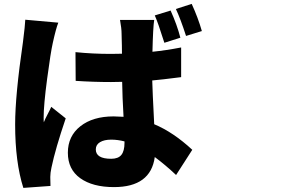

<svg xmlns="http://www.w3.org/2000/svg" viewBox="-20 -875 1540 960"><path d="M989.3 -719.7 910.2 -695.3Q882.8 -780.3 859.4 -830.1L938.5 -855.5Q970.7 -785.2 989.3 -719.7ZM881.8 -686.5 801.8 -661.1Q769.5 -763.7 753.9 -797.9L833 -822.3Q865.2 -751 881.8 -686.5ZM106.4 -776.4 271.5 -761.7Q259.8 -732.4 244.1 -661.1Q233.4 -614.3 215.8 -481.9Q198.2 -349.6 198.2 -287.1Q198.2 -267.6 199.2 -263.7Q205.1 -279.3 217.8 -303.2Q230.5 -327.1 236.3 -340.8L308.6 -283.2Q256.8 -130.9 237.3 -37.1Q231.4 -9.8 231.4 9.8Q231.4 39.1 232.4 54.7L96.7 64.5Q55.7 -64.5 55.7 -252.9Q55.7 -397.5 94.7 -664.1Q105.5 -749 106.4 -776.4ZM602.5 -161.1V-168Q568.4 -176.8 536.1 -176.8Q501 -176.8 480 -164.1Q459 -151.4 459 -127.9Q459 -81.1 536.1 -81.1Q571.3 -81.1 586.9 -100.6Q602.5 -120.1 602.5 -161.1ZM885.7 -637.7V-489.3Q787.1 -476.6 741.2 -472.7Q742.2 -425.8 751 -253.9Q846.7 -213.9 941.4 -126L860.4 0Q807.6 -49.8 753.9 -89.8Q733.4 60.5 549.8 60.5Q443.4 60.5 381.3 16.1Q319.3 -28.3 319.3 -111.3Q319.3 -194.3 381.8 -243.7Q444.3 -293 547.9 -293Q566.4 -293 597.7 -291Q591.8 -390.6 590.8 -465.8Q572.3 -464.8 535.2 -464.8Q446.3 -464.8 358.4 -470.7L357.4 -614.3Q443.4 -605.5 534.2 -605.5Q571.3 -605.5 589.8 -606.4Q589.8 -624 589.4 -647.5Q588.9 -670.9 588.4 -685.1Q587.9 -699.2 587.9 -707Q587.9 -732.4 580.1 -775.4H751Q745.1 -738.3 742.2 -616.2Q809.6 -623 885.7 -637.7Z"/></svg>

Font: Bpmf Zihi Sans Heavy
Style: Heavy
Weight: 900
Foundry: But Ko
Version: Version 1.320